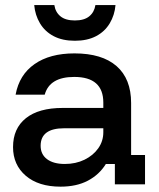

<svg xmlns="http://www.w3.org/2000/svg" viewBox="-20 -718 618 748"><path d="M215.8 9.2Q130 9.2 80.4 -33.3Q30.8 -75.8 30.8 -145Q30.8 -217.5 80.8 -257.5Q130.8 -297.5 224.2 -297.5H382.5V-318.3Q382.5 -418.3 269.2 -418.3Q173.3 -418.3 154.2 -349.2H40.8Q55 -426.7 114.6 -468.3Q174.2 -510 270 -510Q377.5 -510 434.2 -460.4Q490.8 -410.8 490.8 -316.7V-114.2H545V0H427.5V-79.2H392.5Q366.7 -37.5 322.5 -14.2Q278.3 9.2 215.8 9.2ZM232.5 -79.2Q275 -79.2 309.2 -95.8Q343.3 -112.5 362.9 -140.4Q382.5 -168.3 382.5 -202.5V-218.3H230Q138.3 -218.3 138.3 -150Q138.3 -116.7 163.3 -97.9Q188.3 -79.2 232.5 -79.2ZM271.7 -559.2Q223.3 -559.2 189.2 -577.1Q155 -595 135.8 -627.1Q116.7 -659.2 113.3 -698.3H191.7Q195.8 -670.8 215.4 -654.6Q235 -638.3 271.7 -638.3Q308.3 -638.3 327.9 -654.6Q347.5 -670.8 351.7 -698.3H430Q426.7 -659.2 407.5 -627.1Q388.3 -595 354.2 -577.1Q320 -559.2 271.7 -559.2Z"/></svg>

Font: Funnel Display Medium
Style: Regular
Weight: 500
Designer: NORD ID, Kristian Moeller
Foundry: Dicotype
Version: Version 1.000